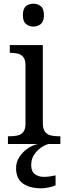

<svg xmlns="http://www.w3.org/2000/svg" viewBox="-20 -780 360 1040"><path d="M23 0V-42H36Q58 -42 76.5 -46.5Q95 -51 106.5 -65.5Q118 -80 118 -109V-426Q118 -456 106.5 -470.5Q95 -485 76.5 -489.5Q58 -494 36 -494H33V-536H212V-114Q212 -83 223 -67.5Q234 -52 253 -47Q272 -42 294 -42H307V0ZM161 -636Q137 -636 120.5 -650Q104 -664 104 -698Q104 -733 120.5 -746.5Q137 -760 161 -760Q184 -760 201 -746.5Q218 -733 218 -698Q218 -664 201 -650Q184 -636 161 -636ZM204 240Q140 240 103.5 213.5Q67 187 67 130Q67 99 84 72Q101 45 127.5 26Q154 7 185 0H242Q221 6 199.5 21.5Q178 37 163.5 60Q149 83 149 115Q149 148 168.5 163Q188 178 218 178Q232 178 247.5 176Q263 174 281 170V224Q265 231 242.5 235.5Q220 240 204 240Z"/></svg>

Font: Noto Serif Test
Style: Regular
Weight: 400
Version: Version 1.000